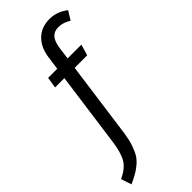

<svg xmlns="http://www.w3.org/2000/svg" viewBox="-358 -796 1052 1052"><g transform="rotate(-45 168.5 -269.5)"><path d="M290 -683.1Q256.8 -683.1 238.8 -663.1Q220.7 -643.1 213.9 -600.1L204.1 -525.9H311L292 -461.9H194.8L133.8 -16.1Q127.4 26.9 116.7 59.3Q106 91.8 93 113.5Q80.1 135.3 58.6 153.3Q37.1 171.4 16.8 182.9Q-3.4 194.3 -36.1 210L-56.2 148.9Q-35.6 138.7 -22.5 130.4Q-9.3 122.1 4.4 108.6Q18.1 95.2 26.9 78.1Q35.6 61 43 35.4Q50.3 9.8 55.2 -24.9L115.2 -461.9H43L53.2 -525.9H124L134.8 -605Q144 -671.4 183.6 -710.2Q223.1 -749 287.1 -749Q343.8 -749 393.1 -710.9L361.8 -660.2Q325.7 -683.1 290 -683.1Z"/></g></svg>

Font: Fira Sans Compressed Book
Style: Italic
Weight: 350
Width: 3
Italic angle: -8°
Designer: Carrois Corporate & Edenspiekermann AG
Foundry: Carrois Corporate GbR & Edenspiekermann AG
Version: Version 4.203;PS 004.203;hotconv 1.0.88;makeotf.lib2.5.64775